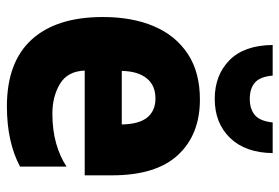

<svg xmlns="http://www.w3.org/2000/svg" viewBox="-150 -670 829 570"><g transform="rotate(90 265.0 -384.5)"><path d="M295 10Q164 10 97 -63.5Q30 -137 30 -275Q30 -362 57.5 -426.5Q85 -491 139.5 -527Q194 -563 275 -563Q379 -563 439.5 -498Q500 -433 500 -302V-221H189Q191 -170 228.5 -147.5Q266 -125 317 -125Q365 -125 404.5 -136Q444 -147 474 -167V-29Q439 -10 394 0Q349 10 295 10ZM349 -331Q348 -383 328 -407Q308 -431 272 -431Q233 -431 212 -405Q191 -379 190 -331ZM273 -607Q203 -607 158.5 -650.5Q114 -694 113 -779H204Q207 -742 224.5 -726.5Q242 -711 273 -711Q303 -711 321 -726Q339 -741 343 -779H434Q433 -698 389 -652.5Q345 -607 273 -607Z"/></g></svg>

Font: Noto Sans Mono Condensed Black
Style: Regular
Weight: 900
Width: 3
Designer: Monotype Design Team
Foundry: Monotype Imaging Inc.
Version: Version 2.014